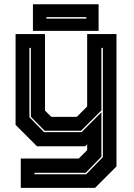

<svg xmlns="http://www.w3.org/2000/svg" viewBox="-20 -704 643 924"><path d="M158 0 55 -103V-540H196.5V-172L227 -141.5H349.5L399.5 -191.5V-540H540.5V97L437.5 200H80V59H359L399.5 18.5V-10L389.5 0ZM146 134.5H395L475 52V-473.5H468V-172.5L370 -75H194.5L128.5 -142V-473.5H121.5V-140L192 -68H372.5L468 -163.5V50L392.5 127.5H146ZM138.5 -555.5V-683.5H454.5V-555.5ZM203.5 -614.5H395.5V-621.5H203.5Z"/></svg>

Font: Tourney ExtraBold
Style: Regular
Weight: 800
Designer: Tyler Finck
Foundry: Etcetera Type Co
Version: Version 1.015